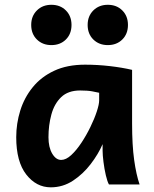

<svg xmlns="http://www.w3.org/2000/svg" viewBox="-20 -782 653 814"><path d="M571.8 0H441.9Q435.1 -11.7 428.7 -38.8Q422.4 -65.9 418.7 -95.5Q415 -125 415 -143.1V-170.9Q397 -128.9 364.7 -86.7Q332.5 -44.4 289.6 -16.1Q246.6 12.2 195.3 12.2Q133.8 12.2 91.3 -42.2Q48.8 -96.7 48.8 -200.2Q48.8 -258.3 65.9 -313.2Q83 -368.2 118.7 -412.1Q154.3 -456.1 209.5 -481.9Q264.6 -507.8 340.3 -507.8Q393.6 -507.8 446 -501.7Q498.5 -495.6 540 -485.8V-258.8Q540 -166.5 548.8 -103.8Q557.6 -41 571.8 0ZM400.4 -356.4V-388.7Q390.1 -391.1 370.6 -394.8Q351.1 -398.4 319.8 -398.4Q268.6 -398.4 239.3 -370.1Q210 -341.8 197.8 -296.4Q185.5 -251 185.5 -200.2Q185.5 -157.2 201.4 -130.6Q217.3 -104 239.3 -104Q259.8 -104 282 -124.5Q304.2 -145 325.2 -176.8Q346.2 -208.5 363.3 -243.7Q380.4 -278.8 390.4 -309.3Q400.4 -339.8 400.4 -356.4ZM351.6 -676.3Q351.6 -713.9 375.7 -737.8Q399.9 -761.7 437 -761.7Q474.6 -761.7 498.5 -737.8Q522.5 -713.9 522.5 -676.3Q522.5 -638.2 498.5 -614.5Q474.6 -590.8 437 -590.8Q399.9 -590.8 375.7 -614.5Q351.6 -638.2 351.6 -676.3ZM112.3 -676.3Q112.3 -713.9 136.5 -737.8Q160.6 -761.7 197.8 -761.7Q235.4 -761.7 259.3 -737.8Q283.2 -713.9 283.2 -676.3Q283.2 -638.2 259.3 -614.5Q235.4 -590.8 197.8 -590.8Q160.6 -590.8 136.5 -614.5Q112.3 -638.2 112.3 -676.3Z"/></svg>

Font: Andika
Style: Bold
Weight: 700
Designer: Victor Gaultney, Annie Olsen, Julie Remington, Don Collingsworth, Eric Hays, Becca Hirsbrunner
Foundry: SIL International
Version: Version 6.101